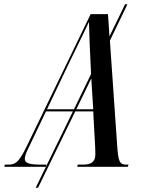

<svg xmlns="http://www.w3.org/2000/svg" viewBox="-86 -780 687 898"><path d="M-66 0H128L131 -10H109C53 -10 30 -16 30 -37C30 -54 41 -76 54 -102L129 -259H255L81 98H92L266 -259H350L359 -95C359 -81 360 -69 360 -59C360 -20 337 -10 301 -10H278L275 0H512L515 -10H504C472 -10 467 -28 462 -100L428 -590L510 -760H499L426 -610L419 -714H338L40 -98C2 -20 -13 -10 -49 -10H-63ZM233 -477C281 -577 308 -629 330 -678C331 -629 335 -532 338 -473L340 -434L260 -269H134ZM271 -269 341 -413 350 -269Z"/></svg>

Font: Noto Serif Display ExtraCondensed Medium
Style: Italic
Weight: 500
Width: 2
Italic angle: -12°
Designer: Monotype Design Team
Foundry: Monotype Imaging Inc.
Version: Version 2.009